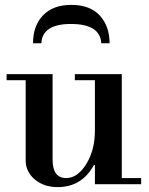

<svg xmlns="http://www.w3.org/2000/svg" viewBox="-20 -753 610 785"><path d="M478 -450V-25H557V0H368V-78H364Q314 12 216 12Q159 12 122 -19.5Q85 -51 85 -97V-425H7V-450H195V-100Q195 -25 251 -25Q297 -25 332.5 -82Q368 -139 368 -219V-425H286V-450ZM149 -576H115Q115 -648 156 -690.5Q197 -733 272 -733Q348 -733 388 -689.5Q428 -646 428 -576H394Q390 -655 270 -655Q153 -655 149 -576Z"/></svg>

Font: Libre Bodoni
Style: Regular
Weight: 400
Designer: Pablo Impallari, Rodrigo Fuenzalida
Foundry: Pablo Impallari, Rodrigo Fuenzalida
Version: Version 1.001